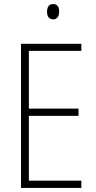

<svg xmlns="http://www.w3.org/2000/svg" viewBox="-20 -931 475 951"><path d="M243 -911C221 -911 213 -893 213 -873C213 -851 222 -835 243 -835C263 -835 273 -850 273 -874C273 -894 266 -911 243 -911ZM383 0V-36H123V-357H369V-393H123V-679H383V-714H84V0Z"/></svg>

Font: Noto Sans Sinhala UI Condensed ExtraLight
Style: Regular
Weight: 200
Width: 3
Designer: Jelle Bosma - Monotype Design Team
Foundry: Monotype Imaging Inc.
Version: Version 2.006